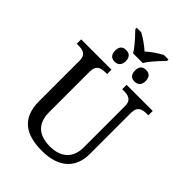

<svg xmlns="http://www.w3.org/2000/svg" viewBox="-293 -1165 1303 1303"><g transform="rotate(45 358.5 -513.0)"><path d="M361.8 9.8C441.4 9.8 502.9 -10.3 544.4 -47.4C585.4 -84 606.9 -137.7 606.9 -204.1V-600.1C606.9 -662.6 644.5 -671.9 689 -671.9H702.1V-713.9H451.2V-671.9H463.9C507.3 -671.9 545.9 -664.1 545.9 -604V-206.1C545.9 -115.2 493.7 -49.8 377.9 -49.8C280.3 -49.8 210.9 -94.7 210.9 -210V-600.1C210.9 -662.6 248.5 -671.9 293 -671.9H306.2V-713.9H15.1V-671.9H27.8C71.3 -671.9 109.9 -664.1 109.9 -604V-215.8C109.9 -53.7 203.6 9.8 361.8 9.8ZM226.1 -1022.9C285.2 -960.9 317.4 -921.9 331.1 -896H424.8C432.1 -909.2 443.4 -925.8 459.5 -944.8C475.6 -963.9 499 -990.2 530.8 -1022.9V-1036.1H486.8C448.2 -1015.1 409.7 -989.3 377.9 -960C344.7 -989.3 307.6 -1015.1 270 -1036.1H226.1ZM231.9 -823.2C231.9 -782.7 253.4 -767.1 282.7 -767.1C316.4 -767.1 334 -788.6 334 -823.2C334 -857.9 317.9 -878.9 282.7 -878.9C248 -878.9 231.9 -858.9 231.9 -823.2ZM422.9 -823.2C422.9 -782.7 444.3 -767.1 473.6 -767.1C507.3 -767.1 524.9 -788.6 524.9 -823.2C524.9 -857.9 508.8 -878.9 473.6 -878.9C439 -878.9 422.9 -858.9 422.9 -823.2Z"/></g></svg>

Font: The Erased English
Style: Regular
Weight: 400
Designer: Monotype Design team + ligartures altered by 180 Amsterdam
Foundry: Monotype Imaging Inc.
Version: Version 1.030;Glyphs 3.1.2 (3151)